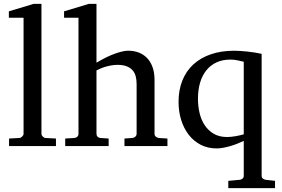

<svg xmlns="http://www.w3.org/2000/svg" viewBox="-20 -757 1460 995"><path d="M26.9 0V-39.1L80.1 -42Q86.9 -42 94.5 -49.1Q102.1 -56.2 102.1 -63V-665H25.9V-698.2L153.8 -736.8H194.8V-63Q194.8 -56.2 201.9 -49.1Q209 -42 215.8 -42L270 -39.1V0Z M625 0V-39.1L666 -42Q674.8 -43 681.4 -48.8Q688 -54.7 688 -64V-321.8Q688 -343.3 683.3 -361.3Q678.7 -379.4 667.2 -392.6Q655.8 -405.8 636.7 -413.3Q617.7 -420.9 588.9 -420.9Q575.7 -420.9 561 -418.7Q546.4 -416.5 532 -412.6Q517.6 -408.7 504.2 -403.3Q490.7 -397.9 480 -392.1V-64Q480 -54.7 485.4 -48.8Q490.7 -43 500 -42L543 -39.1V0H317.9V-39.1L365.7 -42Q375 -43 380.9 -48.8Q386.7 -54.7 386.7 -64V-665H312V-698.2L439.9 -736.8H480V-432.1Q493.7 -440.4 513.7 -451.2Q533.7 -461.9 556.4 -471.4Q579.1 -481 602.3 -487.5Q625.5 -494.1 645 -494.1Q673.8 -494.1 698.5 -484.9Q723.1 -475.6 741.5 -457Q759.8 -438.5 770.3 -409.9Q780.8 -381.3 780.8 -342.8V-64Q780.8 -54.7 787.4 -48.8Q793.9 -43 802.7 -42L847.7 -39.1V0Z M1243.2 -437Q1229.5 -439.9 1212.2 -444.1Q1194.8 -448.2 1174.3 -448.2Q1133.3 -448.2 1101.8 -433.6Q1070.3 -418.9 1049.1 -392.3Q1027.8 -365.7 1016.8 -328.4Q1005.9 -291 1005.9 -245.1Q1005.9 -206.5 1014.4 -170.7Q1022.9 -134.8 1041.3 -107.4Q1059.6 -80.1 1088.1 -63.5Q1116.7 -46.9 1157.2 -46.9Q1166.5 -46.9 1178 -48.1Q1189.5 -49.3 1201.2 -51.3Q1212.9 -53.2 1223.9 -55.9Q1234.9 -58.6 1243.2 -61ZM1163.1 217.8V180.2L1222.2 174.8Q1231 173.8 1237.1 168.5Q1243.2 163.1 1243.2 153.8V-26.9Q1229 -20 1211.9 -13.2Q1194.8 -6.3 1176 -0.7Q1157.2 4.9 1138.4 8.5Q1119.6 12.2 1103 12.2Q1056.6 12.2 1020 -6.8Q983.4 -25.9 958 -58.6Q932.6 -91.3 918.9 -135.3Q905.3 -179.2 905.3 -229Q905.3 -290 924.8 -339.1Q944.3 -388.2 981.4 -422.6Q1018.6 -457 1072.3 -475.6Q1126 -494.1 1194.3 -494.1Q1208 -494.1 1226.1 -492.9Q1244.1 -491.7 1263.2 -489.7Q1282.2 -487.8 1301.3 -484.6Q1320.3 -481.4 1335.9 -478V153.8Q1335.9 163.1 1342 168.2Q1348.1 173.3 1356.9 174.8L1405.3 180.2V217.8Z"/></svg>

Font: Charis SIL Viet
Style: Regular
Weight: 400
Foundry: SIL International
Version: Version 5.000